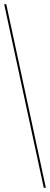

<svg xmlns="http://www.w3.org/2000/svg" viewBox="-20 -780 240 921"><path d="M190 121 0 -760H10L200 121Z"/></svg>

Font: Noto Serif Display ExtraCondensed Thin
Style: Regular
Weight: 100
Width: 2
Designer: Monotype Design Team
Foundry: Monotype Imaging Inc.
Version: Version 2.009